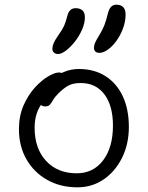

<svg xmlns="http://www.w3.org/2000/svg" viewBox="-20 -789 632 821"><path d="M311 12Q238 12 181.5 -20Q125 -52 93 -108Q61 -164 61 -236Q61 -294 81 -339Q101 -384 130 -415.5Q159 -447 187 -463Q215 -479 231 -479Q239 -479 244.5 -477Q250 -475 253 -470.5Q256 -466 256 -458Q256 -442 250 -430Q244 -418 224 -405Q189 -382 168 -357.5Q147 -333 137.5 -305Q128 -277 128 -243Q128 -154 177 -101Q226 -48 308 -48Q379 -48 421 -103.5Q463 -159 463 -252Q463 -337 426.5 -385.5Q390 -434 325 -434Q291 -434 270.5 -422Q250 -410 230 -390Q214 -374 207 -361.5Q200 -349 193.5 -341.5Q187 -334 174 -334Q161 -334 154.5 -341Q148 -348 148 -363Q148 -383 162 -406Q176 -429 200 -449Q224 -469 254 -481.5Q284 -494 317 -494Q383 -494 431 -463.5Q479 -433 505 -377.5Q531 -322 531 -246Q531 -173 502 -114.5Q473 -56 423.5 -22Q374 12 311 12ZM405 -563Q394 -563 388 -568.5Q382 -574 382 -584Q382 -596 387.5 -608Q393 -620 403 -636Q418 -660 426 -680.5Q434 -701 441 -730Q446 -751 455 -760Q464 -769 478 -769Q496 -769 506.5 -759Q517 -749 517 -727Q517 -697 506 -667.5Q495 -638 478 -614.5Q461 -591 441.5 -577Q422 -563 405 -563ZM228 -558Q218 -558 211 -564Q204 -570 204 -581Q204 -591 209 -603.5Q214 -616 230 -639Q247 -663 254 -678.5Q261 -694 267 -718Q272 -738 281 -746Q290 -754 303 -754Q322 -754 332.5 -744.5Q343 -735 343 -715Q343 -690 331 -662.5Q319 -635 300.5 -611.5Q282 -588 262.5 -573Q243 -558 228 -558Z"/></svg>

Font: Shantell Sans Light
Style: Regular
Weight: 300
Designer: Stephen Nixon, Anya Danilova, Shantell Martin
Foundry: Arrow Type
Version: Version 1.011;[c5ecc13dd]